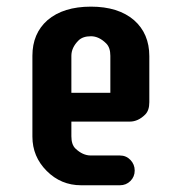

<svg xmlns="http://www.w3.org/2000/svg" viewBox="-20 -550 540 570"><path d="M335.9 0H220.7Q161.1 0 118.7 -42.5Q76.2 -85 76.2 -144.5V-384.3Q76.2 -450.7 121.1 -490.2Q168 -530.3 250 -530.3Q331.1 -530.3 377.9 -490.2Q423.3 -450.2 423.3 -383.3V-246.6Q423.3 -222.2 411.1 -210Q390.1 -189 365.2 -189H191.9V-145.5Q191.9 -120.6 204.1 -108.9Q225.6 -88.4 249.5 -88.4H335.9Q354.5 -88.4 367.2 -75.2Q379.9 -62 379.9 -43.7Q379.9 -25.4 367.2 -12.7Q354.5 0 335.9 0ZM307.6 -384.3Q307.6 -408.7 295.4 -420.9Q273.9 -442.4 250 -442.4Q225.6 -442.4 212.9 -429.7Q191.9 -408.7 191.9 -384.3V-274.4H307.6Z"/></svg>

Font: Supermercado
Style: Regular
Weight: 400
Designer: James Grieshaber
Foundry: James Grieshaber
Version: Version 1.002